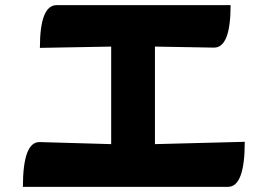

<svg xmlns="http://www.w3.org/2000/svg" viewBox="-20 -735 1040 746"><path d="M135 -549Q135 -715 200 -715H876Q876 -549 811 -550L582 -554V-175L931 -184Q931 -9 866 -9H69Q69 -184 134 -183L412 -175V-554L135 -549Z"/></svg>

Font: Swei Half Moon CJK SC
Style: Black
Weight: 900
Version: Version 2.071